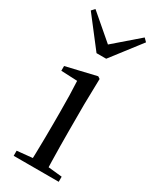

<svg xmlns="http://www.w3.org/2000/svg" viewBox="-205 -855 741 912"><g transform="rotate(30 166.0 -399.0)"><path d="M43 0V-28L153 -39H184L290 -28V0ZM126 0Q127 -24 128 -65Q129 -106 129.5 -150.5Q130 -195 130 -229V-289Q130 -340 129 -381Q128 -422 126 -459L37 -463V-489L202 -528L214 -520L211 -380V-229Q211 -195 211.5 -150.5Q212 -106 213 -65Q214 -24 215 0ZM31 -798 194 -658H139L301 -798L318 -781L193 -619H140L15 -781Z"/></g></svg>

Font: Noto Serif TC
Style: Regular
Weight: 400
Designer: Ryoko NISHIZUKA  (kana & ideographs); Frank Grießhammer (Latin, Greek & Cyrillic); Wenlong ZHANG  (bopomofo); Sandoll Co
Foundry: Adobe
Version: Version 2.003-H1;hotconv 1.1.1;makeotfexe 2.6.0